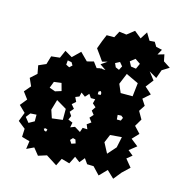

<svg xmlns="http://www.w3.org/2000/svg" viewBox="-113 -840 925 977"><g transform="rotate(15 350.0 -351.5)"><path d="M212 -2 168 12 139 -24 101 -6 107 -48 65 -60 67 -103 28 -134 46 -181 12 -214 41 -250 14 -286 43 -320 25 -360 58 -390 50 -433 89 -450 102 -494 147 -499 165 -540 204 -517 244 -556 284 -516 319 -525 341 -496 355 -499 354 -500 359 -499 369 -501V-499L387 -498L355 -520L387 -542L359 -535L343 -558L317 -594L332 -635L347 -671H387L405 -705L443 -700L481 -730L518 -700L542 -738L565 -700L592 -702L606 -679L638 -672L622 -643L656 -653L663 -618L700 -594L663 -571L647 -526L606 -550L637 -510L606 -470L642 -438L606 -406L627 -374L606 -342L629 -302L606 -263L638 -229L606 -195L644 -165L606 -135L633 -113L606 -91L639 -51L601 -15L568 26L530 -10L492 29L455 -10L421 -11L402 -38L380 -11L352 -32L332 8L289 -4L270 35ZM548 -574 520 -593 495 -573 508 -549 535 -545ZM464 -538 448 -557 425 -545 434 -525 453 -517ZM563 -476 497 -507 473 -449 492 -405H555ZM210 -492 189 -496 187 -473 205 -464 219 -477ZM397 -380 391 -389 381 -383V-369H396ZM188 -377 149 -372 136 -338 167 -327 199 -337ZM343 -160 351 -184 376 -183 366 -207 387 -222 371 -243 388 -262 373 -281 387 -302 369 -318 375 -341H352L339 -360L321 -340L299 -356L294 -334L274 -326L285 -303L266 -286L283 -266L266 -246L279 -227L270 -206L294 -196L289 -170L312 -179ZM536 -286 525 -295 506 -294 508 -270H529ZM243 -255 189 -287 173 -232 187 -190 243 -197ZM556 -190 495 -185 477 -142 505 -89 544 -133ZM107 -188 75 -186 57 -163 78 -137 107 -153ZM170 -133 161 -129 166 -120 176 -117 180 -129ZM331 -117 317 -121 305 -108 316 -91 337 -98Z"/></g></svg>

Font: Rubik Gemstones
Style: Regular
Weight: 400
Designer: Hubert and Fischer, NaN
Foundry: Hubert and Fischer, NaN
Version: Version 2.200